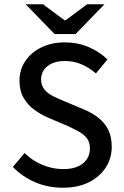

<svg xmlns="http://www.w3.org/2000/svg" viewBox="-20 -865 580 897"><path d="M273 12Q204 12 144.5 -13.5Q85 -39 40 -85L95 -150Q130 -115 177.5 -95Q225 -75 275 -75Q335 -75 367.5 -101.5Q400 -128 400 -171Q400 -201 386 -219Q372 -237 348.5 -250Q325 -263 295 -277L203 -316Q171 -330 140.5 -352Q110 -374 90.5 -407.5Q71 -441 71 -488Q71 -539 98 -579.5Q125 -620 173 -643.5Q221 -667 283 -667Q343 -667 394.5 -645Q446 -623 482 -587L428 -522Q397 -549 361 -564.5Q325 -580 283 -580Q233 -580 202.5 -556.5Q172 -533 172 -493Q172 -466 187.5 -447Q203 -428 227.5 -416Q252 -404 278 -393L369 -355Q408 -339 438 -316Q468 -293 485 -260Q502 -227 502 -179Q502 -126 474.5 -83Q447 -40 396 -14Q345 12 273 12ZM235 -706 100 -845H181L282 -770H286L387 -845H468L333 -706Z"/></svg>

Font: Mada Medium
Style: Regular
Weight: 500
Designer: Khaled Hosny
Version: Version 1.5